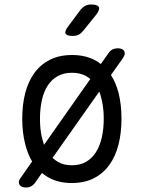

<svg xmlns="http://www.w3.org/2000/svg" viewBox="-20 -805 640 855"><path d="M300 10Q244 10 203 -11Q183 -21 167 -35L136 9Q128 20 118 25Q108 30 94 30Q87 30 79.5 27.5Q72 25 68 19.5Q64 14 64 6Q64 -2 72 -13L123 -86Q104 -118 93 -160Q79 -213 79 -276Q79 -339 92.5 -391Q106 -443 133.5 -480.5Q161 -518 202.5 -539Q244 -560 301 -560Q357 -560 399 -539Q415 -531 429 -520L463 -568Q471 -580 481.5 -585Q492 -590 505 -590Q513 -590 520.5 -587.5Q528 -585 532 -579.5Q536 -574 535.5 -566Q535 -558 528 -547L474 -471Q496 -437 508 -391Q521 -339 521 -277Q521 -213 507.5 -160.5Q494 -108 466.5 -70Q439 -32 397.5 -11Q356 10 300 10ZM300 -69Q336 -69 362.5 -84Q389 -99 406.5 -126Q424 -153 433 -191.5Q442 -230 442 -277Q442 -322 433 -360Q429 -380 422 -397L214 -102Q225 -92 238 -84Q264 -69 300 -69ZM176 -160 382 -453Q374 -460 364 -466Q337 -481 300.5 -481Q264 -481 237 -466Q210 -451 192.5 -424Q175 -397 166.5 -359Q158 -321 158 -275Q158 -229 167 -191Q171 -175 176 -160ZM305 -645Q277 -645 272 -655.5Q267 -666 284 -688L339 -762Q348 -773 359.5 -779Q371 -785 386 -785Q414 -785 420 -774Q426 -763 408 -739L349 -666Q341 -656 330 -650.5Q319 -645 305 -645Z"/></svg>

Font: Maple Mono NL Light
Style: Regular
Weight: 300
Monospace: yes
Designer: subframe7536
Version: Version 7.000